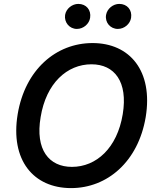

<svg xmlns="http://www.w3.org/2000/svg" viewBox="-20 -959 812 989"><path d="M730.5 -355.8C769.5 -593.4 648.8 -737.2 456.7 -737.2C269.2 -737.2 109.4 -600.9 71 -370.7C32 -133.5 152.7 9.9 346.2 9.9C532 9.9 691.8 -125.7 730.5 -355.8ZM189.3 -355.8C217.7 -530.5 325.3 -627.8 451.3 -627.8C569.6 -627.8 639.9 -538.4 612.2 -370.7C583.5 -196 475.9 -99.4 350.5 -99.4C232.6 -99.4 160.5 -187.5 189.3 -355.8ZM315.3 -882.1C309.7 -843.8 337.7 -810 376.1 -810C410.2 -810 439.6 -836.3 444.2 -867.2C450.6 -907.3 424.4 -938.9 383.5 -938.9C351.9 -938.9 320.7 -914.8 315.3 -882.1ZM526.3 -882.1C519.9 -842.7 548.7 -810 587 -810C621.1 -810 650.6 -836.3 655.2 -867.2C661.6 -907.3 635.3 -938.9 594.5 -938.9C562.9 -938.9 532 -914.8 526.3 -882.1Z"/></svg>

Font: Magic Ui Pro Semi Bold
Style: Italic
Weight: 600
Italic angle: -9.39999°
Designer: Stefan Endress, Andreas Faust
Version: Version 1.000;FEAKit 1.0